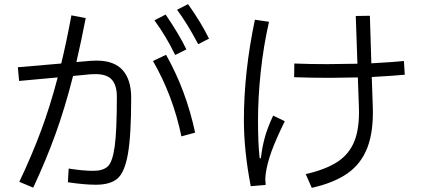

<svg xmlns="http://www.w3.org/2000/svg" viewBox="-20 -874 2040 925"><path d="M886 -854Q948 -767 987 -688L935 -661Q882 -761 833 -827ZM824 -609Q780 -700 724 -776L778 -804Q844 -707 878 -636ZM416 -581Q426 -582 445 -582Q530 -582 571 -536Q612 -490 612 -403Q612 -220 596 -131Q580 -42 545 -13Q510 16 442 16Q386 16 307 4L311 -62Q379 -51 429 -51Q476 -51 499 -72Q522 -93 532.5 -168Q543 -243 543 -408Q543 -463 519 -490Q495 -517 439 -517Q423 -517 414 -516L332 -508Q293 -354 247 -227Q201 -100 140 30L73 2Q132 -122 176.5 -241Q221 -360 258 -501L72 -484L66 -550L275 -568Q299 -666 324 -800L393 -787Q372 -678 348 -575ZM780 -610Q877 -438 920 -235L854 -217Q813 -414 717 -580Z M1776 -360Q1780 -241 1750 -163Q1720 -85 1654.5 -39Q1589 7 1482 31L1453 -35Q1551 -58 1607 -95Q1663 -132 1688 -195.5Q1713 -259 1709 -361L1704 -501Q1616 -499 1572 -499Q1479 -499 1397 -502L1398 -568Q1471 -565 1557 -565Q1606 -565 1702 -567L1694 -797L1762 -798L1769 -569Q1878 -575 1926 -580L1930 -514Q1879 -509 1771 -503ZM1237 -112Q1242 -159 1254.5 -207Q1267 -255 1296 -317L1352 -290Q1308 -200 1287.5 -143Q1267 -86 1260 -36Q1258 -18 1258 -11Q1258 -1 1260 17L1188 23Q1155 -148 1155 -295Q1155 -526 1208 -779L1276 -769Q1249 -650 1236 -527Q1223 -404 1223 -294Q1223 -181 1231 -112Z"/></svg>

Font: PlemolJP35 Console
Style: Regular
Weight: 400
Version: v2.0.3; ttfautohint (v1.8.4.7-5d5b-dirty) -l 6 -r 45 -G 200 